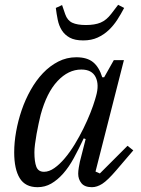

<svg xmlns="http://www.w3.org/2000/svg" viewBox="-20 -766 584 798"><path d="M136 12Q85 12 62 -25.5Q39 -63 39 -133Q39 -174 47 -219Q55 -264 70 -308Q85 -352 107.5 -392Q130 -432 158.5 -462Q187 -492 222 -510Q257 -528 297 -528Q342 -528 367 -507.5Q392 -487 405 -445H413L453 -516H495L377 -53L395 -45L510 -160L534 -141L463 -58Q427 -16 405 -2Q383 12 362 12Q332 12 318.5 -4.5Q305 -21 305 -44Q305 -55 307.5 -70Q310 -85 312 -94L336 -188L328 -191Q307 -146 286.5 -108.5Q266 -71 242.5 -44.5Q219 -18 193 -3Q167 12 136 12ZM163 -52Q184 -52 206 -67.5Q228 -83 249.5 -108.5Q271 -134 290.5 -166Q310 -198 326.5 -231.5Q343 -265 355.5 -296.5Q368 -328 375 -352L379 -366Q393 -414 377.5 -445.5Q362 -477 318 -477Q264 -477 219 -429Q174 -381 149 -289Q145 -273 140.5 -252Q136 -231 132 -209Q128 -187 125.5 -167Q123 -147 123 -133Q123 -94 131 -73Q139 -52 163 -52ZM326 -598Q291 -598 270 -609.5Q249 -621 237 -640Q225 -659 220 -683.5Q215 -708 212 -733L238 -745L251 -707Q260 -681 280.5 -671.5Q301 -662 337 -662Q374 -662 398 -672Q422 -682 442 -708L471 -746L496 -733Q483 -708 467.5 -684Q452 -660 432 -641Q412 -622 386 -610Q360 -598 326 -598Z"/></svg>

Font: IBM Plex Serif
Style: Italic
Weight: 400
Italic angle: -14°
Designer: Mike Abbink, Paul van der Laan, Pieter van Rosmalen
Foundry: Bold Monday
Version: Version 3.001